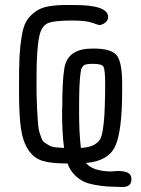

<svg xmlns="http://www.w3.org/2000/svg" viewBox="-20 -642 565 767"><path d="M56 -277V-308Q56 -375 58 -416Q60 -457 66.5 -496.5Q73 -536 85 -556.5Q97 -577 118.5 -593.5Q140 -610 170.5 -616Q201 -622 245 -622H277Q412 -622 412 -574Q412 -561 400 -551.5Q388 -542 376 -542Q374 -542 348.5 -551Q323 -560 270 -560H266Q192 -560 168.5 -548Q145 -536 137 -497Q126 -445 126 -336V-272Q127 -228 128 -209Q129 -190 131 -161Q133 -132 135.5 -121.5Q138 -111 144 -94.5Q150 -78 157 -73Q164 -68 175.5 -61.5Q187 -55 201.5 -53.5Q216 -52 236 -51Q228 -107 228 -198Q228 -203 228.5 -212Q229 -221 229 -226V-251Q231 -359 242 -389Q260 -440 327 -447Q339 -448 354 -448Q426 -448 447 -420Q468 -392 468 -307V-281Q468 -117 440 -57.5Q412 2 323 9Q343 31 376.5 38Q410 45 437 42Q464 39 484.5 45.5Q505 52 505 74Q505 105 470 105H464Q429 104 409.5 103Q390 102 359.5 96.5Q329 91 311.5 82Q294 73 276.5 55Q259 37 250 11H246Q185 11 150 0.5Q115 -10 93 -43.5Q71 -77 63.5 -130Q56 -183 56 -277ZM296 -188Q296 -114 303 -51Q331 -53 347 -59.5Q363 -66 374 -77.5Q385 -89 390 -118.5Q395 -148 397 -181Q399 -214 400 -279V-308Q400 -365 393 -376Q386 -387 352 -387Q335 -387 325 -385Q315 -383 310 -375.5Q305 -368 304 -363.5Q303 -359 301 -345Q296 -303 296 -218Z"/></svg>

Font: CMU Typewriter Text
Style: Regular
Weight: 500
Monospace: yes
Version: Version 0.7.0